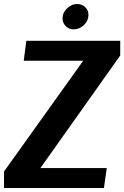

<svg xmlns="http://www.w3.org/2000/svg" viewBox="-37 -935 618 955"><path d="M94 -732H561V-659L164 -99H494L480 0H-17V-82L377 -633H81ZM403 -860.8Q403 -832 380.5 -810.5Q358 -789 329.2 -789Q306 -789 290 -805Q274 -821.1 274 -843.2Q274 -872 296.5 -893.5Q319 -915 346.7 -915Q371 -915 387 -899.5Q403 -884 403 -860.8Z"/></svg>

Font: Rosario
Style: Italic
Weight: 400
Italic angle: -8.05°
Designer: Hector Gatti
Foundry: Omnibus Type
Version: Version 1.201